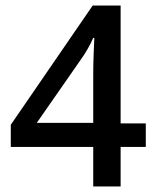

<svg xmlns="http://www.w3.org/2000/svg" viewBox="-20 -674 564 694"><path d="M507 -143H416V0H317V-143H19V-223L315 -654H416V-228H507ZM317 -230V-407Q317 -441 318.5 -478.5Q320 -516 321 -537H317Q299 -496 271 -457L113 -230Z"/></svg>

Font: Noto Sans Telugu SemiCondensed Medium
Style: Regular
Weight: 500
Width: 4
Designer: Jelle Bosma - Monotype Design Team
Foundry: Monotype Imaging Inc.
Version: Version 2.005; ttfautohint (v1.8.4.7-5d5b)